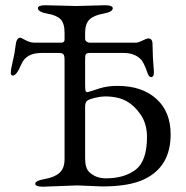

<svg xmlns="http://www.w3.org/2000/svg" viewBox="-20 -704 708 729"><path d="M538.1 -184.1Q538.1 -232.9 514.6 -268.1Q491.2 -302.7 459.5 -320.3Q427.7 -337.9 377.9 -337.9Q363.8 -337.9 342.3 -333Q320.8 -328.1 312 -322.3Q303.2 -316.4 303.2 -298.8V-103Q303.2 -66.9 317.9 -51.8Q342.8 -26.9 381.8 -26.9Q452.6 -26.9 495.6 -60.1Q538.1 -93.3 538.1 -184.1ZM211.9 -542Q225.1 -542 225.1 -553.2V-580.1Q225.1 -615.2 210 -630.9Q194.3 -646.5 159.2 -652.3Q124 -658.7 124 -672.9Q124 -684.1 152.8 -684.1L270 -681.2L378.9 -684.1Q407.7 -684.1 408.2 -672.9Q408.2 -658.7 372.6 -652.3Q336.9 -646 320.3 -630.4Q303.7 -614.7 303.2 -581.1V-556.2Q303.2 -549.8 309.1 -545.9Q314.9 -542 318.8 -542H496.1Q504.9 -542 520.5 -549.8Q536.1 -557.6 543 -558.1Q559.1 -558.1 559.1 -536.1Q560.1 -479.5 563 -450.2Q565.9 -420.9 562 -416Q558.1 -411.1 554.2 -411.1Q545.4 -411.1 540 -426.8Q527.8 -462.9 517.1 -476.1Q493.2 -502.9 450.2 -502.9H319.8Q308.6 -502.9 305.7 -497.6Q302.7 -492.2 303.2 -476.1V-387.2Q303.2 -364.3 304.7 -359.4Q306.2 -354.5 312 -354Q328.1 -358.4 357.4 -368.2Q386.7 -377.9 426.8 -377.9Q518.6 -377.9 573.2 -329.1Q627.9 -280.3 627.9 -193.8Q627.9 -71.8 528.8 -23.9Q471.7 3.9 368.2 3.9L272.9 0L143.1 4.9Q114.3 4.9 113.8 -6.3Q113.8 -18.1 150.4 -24.4Q187 -30.8 206.1 -47.9Q225.1 -64.9 225.1 -100.1V-476.1Q225.1 -494.1 220.2 -498.5Q215.3 -502.9 206.1 -502.9H137.2Q79.1 -502.9 61 -460Q43 -417 28.8 -417Q21 -417 21 -428.7Q21 -440.4 28.3 -470.2Q35.6 -500 39.1 -530.3Q42 -560.5 57.1 -561Q58.6 -561.5 76.2 -551.8Q93.8 -542 111.8 -542Z"/></svg>

Font: EBGaramond
Style: Regular
Weight: 400
Version: Version 000.012g